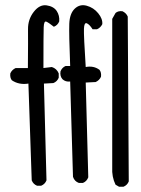

<svg xmlns="http://www.w3.org/2000/svg" viewBox="-20 -710 540 736"><path d="M436.5 5.9 422.9 -2Q408.2 -32.2 410.2 -68.4V-637.7L422.9 -660.2Q432.6 -668.9 449.2 -667Q463.9 -660.2 469.7 -646.5L473.6 -14.6Q467.8 0 453.1 5.9ZM122.1 2Q107.4 -3.9 101.6 -18.6L88.9 -389.6Q52.7 -383.8 25.4 -402.3Q17.6 -412.1 19.5 -428.7Q25.4 -442.4 40 -449.2H86.9Q87.9 -559.6 87.4 -597.7Q86.9 -635.7 109.4 -664.6Q131.8 -693.4 158.7 -689.5Q185.5 -685.5 197.3 -668Q209 -650.4 207 -627.9Q201.2 -613.3 186.5 -607.4Q167 -623 157.7 -627Q148.4 -630.9 147.5 -605.5Q146.5 -580.1 146.5 -449.2L178.7 -453.1Q197.3 -447.3 205.1 -428.7V-412.1Q199.2 -397.5 184.6 -391.6L148.4 -389.6L158.2 -18.6Q152.3 -3.9 137.7 2ZM282.2 -8.8Q265.6 -14.6 259.8 -32.2L249 -397.5Q231.4 -395.5 219.7 -406.2Q209 -418 211.9 -436.5Q217.8 -451.2 231.4 -457H249Q244.1 -580.1 245.6 -619.1Q247.1 -658.2 266.6 -676.8Q286.1 -695.3 312.5 -688Q338.9 -680.7 356.4 -659.2Q374 -637.7 372.1 -617.2Q365.2 -603.5 351.6 -597.7H335Q323.2 -616.2 313 -620.6Q302.7 -625 301.8 -599.6Q300.8 -574.2 308.6 -453.1Q338.9 -459 361.3 -442.4Q369.1 -432.6 367.2 -416Q361.3 -402.3 346.7 -395.5L308.6 -393.6L318.4 -30.3Q312.5 -14.6 297.9 -8.8Z"/></svg>

Font: NaikaiFont
Style: Regular
Weight: 400
Version: Version 1.67